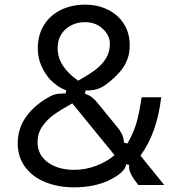

<svg xmlns="http://www.w3.org/2000/svg" viewBox="-20 -793 767 823"><path d="M56 -179Q56 -288 165 -362Q192 -380 210 -386.5Q228 -393 261 -392L264 -406Q228 -418 194 -453Q170 -480 156 -514Q142 -548 142 -584Q142 -644 169 -686.5Q196 -729 242 -751Q288 -773 345 -773Q398 -773 441.5 -752Q485 -731 510.5 -691.5Q536 -652 536 -599Q536 -544 507.5 -503Q479 -462 429 -427Q411 -415 393 -410Q375 -405 347 -405L344 -392Q364 -384 376 -374.5Q388 -365 402 -347L483 -248Q496 -232 502.5 -218.5Q509 -205 512 -181L526 -178Q554 -225 566.5 -272Q579 -319 587 -376H671Q653 -222 582 -126L684 0H573Q533 -49 533 -77Q533 -83 534 -86L521 -89Q517 -54 447 -20Q384 10 297 10Q230 10 175 -12Q120 -34 88 -77Q56 -120 56 -179ZM451 -605Q451 -641 420.5 -669.5Q390 -698 345 -698Q295 -698 261 -667.5Q227 -637 227 -586Q227 -509 315 -447Q361 -473 388.5 -493.5Q416 -514 433.5 -541.5Q451 -569 451 -605ZM471 -128 290 -350Q241 -323 211 -301.5Q181 -280 161 -250.5Q141 -221 141 -184Q141 -129 185 -97Q229 -65 298 -65Q346 -65 391.5 -82Q437 -99 471 -128Z"/></svg>

Font: Open Sauce Sans
Style: Regular
Weight: 400
Designer: Alfredo Marco Pradil
Foundry: Creative Sauce Fz LLC
Version: Version 1.477